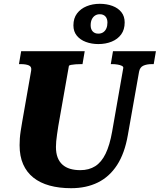

<svg xmlns="http://www.w3.org/2000/svg" viewBox="-20 -979 839 1009"><path d="M286.4 -316.8Q282.8 -292.8 279.8 -272.7Q276.8 -252.6 275.4 -236.5Q274 -220.4 274 -206.8Q274 -174.8 282.7 -151.8Q291.4 -128.8 308.2 -113.8Q325 -98.8 348.6 -91.8Q372.2 -84.8 402 -84.8Q447.6 -84.8 480.4 -105.6Q513.2 -126.4 535 -171.3Q556.8 -216.2 569.4 -288.2L627.8 -621.6Q629.2 -628.6 620.2 -633.1Q611.2 -637.6 597.5 -639.8Q583.8 -642 570.6 -642H562.2L573.8 -710H799.4L787.8 -642H777.4Q751.2 -642 733.2 -633.8Q715.2 -625.6 710.8 -602L651.8 -268.8Q635.2 -173.2 595.2 -111.6Q555.2 -50 494.3 -20Q433.4 10 353.8 10Q290.8 10 240.7 -3.8Q190.6 -17.6 155.4 -45.6Q120.2 -73.6 101.6 -115.9Q83 -158.2 83 -215.8Q83 -233.2 84.2 -251Q85.4 -268.8 88.7 -290.3Q92 -311.8 96.6 -338.6L143.8 -608Q147.4 -628.8 131.4 -635.4Q115.4 -642 90 -642H79.6L91.2 -710H425.2L413.6 -642H404.6Q391.6 -642 377.1 -641Q362.6 -640 352.8 -638Q343 -636 342 -632ZM504.2 -904.2Q489.8 -904.2 479.1 -897Q468.4 -889.8 462.4 -877Q456.4 -864.2 456.4 -846Q456.4 -825.6 467.2 -813.9Q478 -802.2 496.8 -802.2Q511.6 -802.2 522.4 -809.4Q533.2 -816.6 538.9 -829.7Q544.6 -842.8 544.6 -860.4Q544.6 -880.8 534.1 -892.5Q523.6 -904.2 504.2 -904.2ZM496.8 -747.4Q461.6 -747.4 431.6 -758.5Q401.6 -769.6 383.7 -791.5Q365.8 -813.4 365.8 -845.4Q365.8 -883 384.7 -908.1Q403.6 -933.2 435.1 -946.1Q466.6 -959 504.2 -959Q541 -959 570.8 -947.9Q600.6 -936.8 617.9 -915.1Q635.2 -893.4 635.2 -861Q635.2 -823.4 616.9 -798.3Q598.6 -773.2 567.1 -760.3Q535.6 -747.4 496.8 -747.4Z"/></svg>

Font: Roboto Serif 20pt
Style: Italic
Weight: 400
Italic angle: -10°
Designer: Greg Gazdowicz
Foundry: Commercial Type
Version: Version 1.008